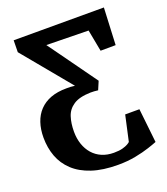

<svg xmlns="http://www.w3.org/2000/svg" viewBox="-138 -840 823 945"><g transform="rotate(-20 274.0 -367.0)"><path d="M318.5 9Q239 9 182 -10Q125 -29 88.5 -63.2Q52 -97.5 35 -143.2Q18 -189 18 -242.5Q18 -285.5 29.8 -320.5Q41.5 -355.5 65.2 -380.5Q89 -405.5 124.2 -418.8Q159.5 -432 207 -432Q217.5 -432.5 228.5 -431.8Q239.5 -431 251 -429.5L43 -681L44 -743H516.5L507.5 -549L428.5 -548.5L407 -662L187 -666L235 -599.5L369 -413L350.5 -369.5Q340.5 -371 330.2 -371.5Q320 -372 310.5 -372Q252.5 -370.5 221.8 -350.2Q191 -330 180 -296Q169 -262 169 -218.5Q169 -183 179.2 -152.8Q189.5 -122.5 209 -100.2Q228.5 -78 256.2 -66Q284 -54 319 -54Q347 -54 365 -59Q383 -64 392.8 -69.8Q402.5 -75.5 405.5 -79L435 -212.5H509.5L529 -34Q514.5 -28 483.5 -17.8Q452.5 -7.5 410.2 0.8Q368 9 318.5 9Z"/></g></svg>

Font: Merriweather 24pt SemiCondensed
Style: Bold
Weight: 700
Width: 4
Designer: Eben Sorkin
Foundry: Eben Sorkin
Version: Version 2.100